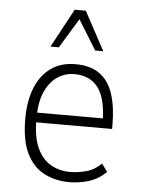

<svg xmlns="http://www.w3.org/2000/svg" viewBox="-53 -775 613 826"><g transform="rotate(5 253.5 -362.5)"><path d="M278 8Q216 8 167.5 -17.5Q119 -43 92 -99Q65 -155 65 -247Q65 -324 87.5 -380.5Q110 -437 153.5 -468.5Q197 -500 260 -500Q325 -500 365 -471Q405 -442 423 -386.5Q441 -331 441 -254V-236H97V-278H418L398 -256Q398 -362 362.5 -409.5Q327 -457 259 -457Q220 -457 187 -435.5Q154 -414 133.5 -369.5Q113 -325 113 -253V-246Q113 -171 134.5 -125Q156 -79 193 -57.5Q230 -36 278 -36Q309 -36 345.5 -45.5Q382 -55 411 -84L436 -50Q402 -17 360.5 -4.5Q319 8 278 8ZM146 -566 236 -733H284L374 -566H339L260 -694L182 -566Z"/></g></svg>

Font: Nunito Sans 7pt Condensed ExtraLight
Style: Regular
Weight: 250
Width: 3
Designer: Vernon Adams
Foundry: Vernon Adams
Version: Version 3.101;gftools[0.9.27]